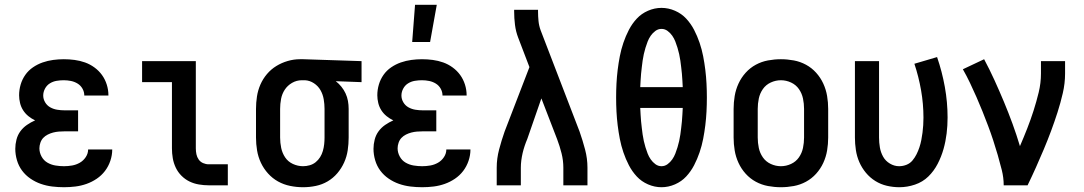

<svg xmlns="http://www.w3.org/2000/svg" viewBox="-20 -776 4540 804"><path d="M248 8Q223 8 198.5 5Q174 2 151 -6Q128 -14 107.5 -28Q87 -42 72.5 -61.5Q58 -81 51 -105Q44 -129 44 -153Q44 -172 49 -191.5Q54 -211 65.5 -226.5Q77 -242 93 -253Q109 -264 127 -272Q112 -279 99 -289.5Q86 -300 77 -314Q68 -328 64 -344.5Q60 -361 60 -377Q60 -400 66.5 -422Q73 -444 86 -462.5Q99 -481 118 -494Q137 -507 158.5 -514.5Q180 -522 202.5 -525Q225 -528 247 -528Q270 -528 292.5 -525Q315 -522 336 -514.5Q357 -507 375.5 -493.5Q394 -480 407 -462Q420 -444 427 -422Q434 -400 434 -377V-376H333Q333 -391 325.5 -404.5Q318 -418 305 -426Q292 -434 277 -437Q262 -440 247 -440Q232 -440 217 -437.5Q202 -435 189 -427Q176 -419 168.5 -405Q161 -391 161 -376Q161 -361 169 -347.5Q177 -334 190.5 -326.5Q204 -319 219.5 -316.5Q235 -314 250 -314H307V-226H250Q238 -226 226 -225Q214 -224 202.5 -221Q191 -218 180 -212.5Q169 -207 161 -198.5Q153 -190 149 -178Q145 -166 145 -155Q145 -137 154 -120.5Q163 -104 178.5 -95Q194 -86 212 -83Q230 -80 248 -80Q265 -80 282 -83Q299 -86 314 -94.5Q329 -103 339 -118Q349 -133 349 -150H450Q450 -126 442 -102.5Q434 -79 419.5 -60Q405 -41 385 -27.5Q365 -14 342.5 -6Q320 2 296 5Q272 8 248 8Z M854 0Q834 0 813 -3.5Q792 -7 773.5 -16Q755 -25 740 -40Q725 -55 716 -74Q707 -93 703.5 -113.5Q700 -134 700 -155V-432H575V-520H800V-155Q800 -142 802.5 -130Q805 -118 812 -108Q819 -98 830.5 -93Q842 -88 854 -88H934V0Z M1249 8Q1222 8 1195 2.5Q1168 -3 1144.5 -16Q1121 -29 1102.5 -49.5Q1084 -70 1072.5 -94.5Q1061 -119 1056.5 -146Q1052 -173 1052 -200V-320Q1052 -346 1056 -372Q1060 -398 1070.5 -422Q1081 -446 1098 -466Q1115 -486 1137 -499.5Q1159 -513 1184.5 -520.5Q1210 -528 1236 -528H1250L1494 -520V-432L1386 -436Q1399 -426 1409.5 -413Q1420 -400 1427 -385Q1434 -370 1437 -353.5Q1440 -337 1440 -320V-200Q1440 -173 1436 -146.5Q1432 -120 1421 -95.5Q1410 -71 1392.5 -50.5Q1375 -30 1352 -16.5Q1329 -3 1302.5 2.5Q1276 8 1249 8ZM1249 -80Q1263 -80 1277 -84Q1291 -88 1302 -97Q1313 -106 1320.5 -118Q1328 -130 1332 -144Q1336 -158 1337.5 -172Q1339 -186 1339 -200V-320Q1339 -340 1335.5 -360.5Q1332 -381 1322 -398.5Q1312 -416 1294.5 -427.5Q1277 -439 1257 -440H1244Q1222 -440 1203 -429Q1184 -418 1172.5 -400.5Q1161 -383 1157 -362Q1153 -341 1153 -320V-200Q1153 -178 1157.5 -156.5Q1162 -135 1174 -117Q1186 -99 1206.5 -89.5Q1227 -80 1249 -80Z M1748 8Q1723 8 1698.5 5Q1674 2 1651 -6Q1628 -14 1607.5 -28Q1587 -42 1572.5 -61.5Q1558 -81 1551 -105Q1544 -129 1544 -153Q1544 -172 1549 -191.5Q1554 -211 1565.5 -226.5Q1577 -242 1593 -253Q1609 -264 1627 -272Q1612 -279 1599 -289.5Q1586 -300 1577 -314Q1568 -328 1564 -344.5Q1560 -361 1560 -377Q1560 -400 1566.5 -422Q1573 -444 1586 -462.5Q1599 -481 1618 -494Q1637 -507 1658.5 -514.5Q1680 -522 1702.5 -525Q1725 -528 1747 -528Q1770 -528 1792.5 -525Q1815 -522 1836 -514.5Q1857 -507 1875.5 -493.5Q1894 -480 1907 -462Q1920 -444 1927 -422Q1934 -400 1934 -377V-376H1833Q1833 -391 1825.5 -404.5Q1818 -418 1805 -426Q1792 -434 1777 -437Q1762 -440 1747 -440Q1732 -440 1717 -437.5Q1702 -435 1689 -427Q1676 -419 1668.5 -405Q1661 -391 1661 -376Q1661 -361 1669 -347.5Q1677 -334 1690.5 -326.5Q1704 -319 1719.5 -316.5Q1735 -314 1750 -314H1807V-226H1750Q1738 -226 1726 -225Q1714 -224 1702.5 -221Q1691 -218 1680 -212.5Q1669 -207 1661 -198.5Q1653 -190 1649 -178Q1645 -166 1645 -155Q1645 -137 1654 -120.5Q1663 -104 1678.5 -95Q1694 -86 1712 -83Q1730 -80 1748 -80Q1765 -80 1782 -83Q1799 -86 1814 -94.5Q1829 -103 1839 -118Q1849 -133 1849 -150H1950Q1950 -126 1942 -102.5Q1934 -79 1919.5 -60Q1905 -41 1885 -27.5Q1865 -14 1842.5 -6Q1820 2 1796 5Q1772 8 1748 8ZM1706 -600 1718 -756H1809L1781 -600Z M2060 0V-74Q2060 -112 2070 -150Q2080 -188 2093 -225L2197 -495L2150 -618Q2140 -644 2136.5 -672Q2133 -700 2133 -728V-735H2233V-728Q2233 -708 2235 -688Q2237 -668 2244 -649L2407 -225Q2420 -188 2430 -150Q2440 -112 2440 -74V0H2339V-74Q2339 -104 2331.5 -134Q2324 -164 2313 -193L2247 -364L2188 -194Q2182 -180 2177 -165Q2172 -150 2168.5 -135Q2165 -120 2163 -104.5Q2161 -89 2161 -74V0Z M2750 8Q2721 8 2693.5 -4Q2666 -16 2646.5 -37Q2627 -58 2613.5 -84Q2600 -110 2590.5 -138Q2581 -166 2575.5 -194.5Q2570 -223 2566.5 -251.5Q2563 -280 2561.5 -309Q2560 -338 2560 -368Q2560 -397 2561.5 -426Q2563 -455 2566.5 -483.5Q2570 -512 2575.5 -540.5Q2581 -569 2590.5 -597Q2600 -625 2613.5 -651Q2627 -677 2646.5 -698Q2666 -719 2693.5 -731Q2721 -743 2750 -743Q2779 -743 2806.5 -731Q2834 -719 2853.5 -698Q2873 -677 2886.5 -651Q2900 -625 2909.5 -597Q2919 -569 2924.5 -540.5Q2930 -512 2933.5 -483.5Q2937 -455 2938.5 -426Q2940 -397 2940 -368Q2940 -338 2938.5 -309Q2937 -280 2933.5 -251.5Q2930 -223 2924.5 -194.5Q2919 -166 2909.5 -138Q2900 -110 2886.5 -84Q2873 -58 2853.5 -37Q2834 -16 2806.5 -4Q2779 8 2750 8ZM2839 -411Q2838 -425 2837.5 -439Q2837 -453 2835.5 -467Q2834 -481 2832.5 -494.5Q2831 -508 2829 -522Q2827 -536 2824 -549.5Q2821 -563 2817 -576Q2813 -589 2808 -602Q2803 -615 2795 -626.5Q2787 -638 2775.5 -646.5Q2764 -655 2750 -655Q2736 -655 2724.5 -646.5Q2713 -638 2705 -626.5Q2697 -615 2692 -602Q2687 -589 2683 -576Q2679 -563 2676 -549.5Q2673 -536 2671 -522Q2669 -508 2667.5 -494.5Q2666 -481 2664.5 -467Q2663 -453 2662.5 -439Q2662 -425 2661 -411ZM2750 -80Q2764 -80 2775.5 -88.5Q2787 -97 2795 -108.5Q2803 -120 2808 -133Q2813 -146 2817 -159Q2821 -172 2824 -185.5Q2827 -199 2829 -213Q2831 -227 2832.5 -240.5Q2834 -254 2835.5 -268Q2837 -282 2837.5 -296Q2838 -310 2839 -324H2661Q2662 -310 2662.5 -296Q2663 -282 2664.5 -268Q2666 -254 2667.5 -240.5Q2669 -227 2671 -213Q2673 -199 2676 -185.5Q2679 -172 2683 -159Q2687 -146 2692 -133Q2697 -120 2705 -108.5Q2713 -97 2724.5 -88.5Q2736 -80 2750 -80Z M3250 8Q3223 8 3196 3Q3169 -2 3145 -15Q3121 -28 3102.5 -48.5Q3084 -69 3072.5 -94Q3061 -119 3056.5 -146Q3052 -173 3052 -200V-320Q3052 -347 3056.5 -374Q3061 -401 3072.5 -426Q3084 -451 3102.5 -471.5Q3121 -492 3145 -505Q3169 -518 3196 -523Q3223 -528 3250 -528Q3277 -528 3304 -523Q3331 -518 3355 -505Q3379 -492 3397.5 -471.5Q3416 -451 3427.5 -426Q3439 -401 3443.5 -374Q3448 -347 3448 -320V-200Q3448 -173 3443.5 -146Q3439 -119 3427.5 -94Q3416 -69 3397.5 -48.5Q3379 -28 3355 -15Q3331 -2 3304 3Q3277 8 3250 8ZM3250 -80Q3272 -80 3292.5 -89.5Q3313 -99 3325.5 -117Q3338 -135 3342.5 -156.5Q3347 -178 3347 -200V-320Q3347 -342 3342.5 -363.5Q3338 -385 3325.5 -403Q3313 -421 3292.5 -430.5Q3272 -440 3250 -440Q3228 -440 3207.5 -430.5Q3187 -421 3174.5 -403Q3162 -385 3157.5 -363.5Q3153 -342 3153 -320V-200Q3153 -178 3157.5 -156.5Q3162 -135 3174.5 -117Q3187 -99 3207.5 -89.5Q3228 -80 3250 -80Z M3746 8Q3720 8 3694 2Q3668 -4 3645.5 -18Q3623 -32 3606 -52.5Q3589 -73 3578.5 -97Q3568 -121 3564 -147.5Q3560 -174 3560 -200V-520H3661V-200Q3661 -179 3664.5 -158.5Q3668 -138 3678 -120Q3688 -102 3706.5 -91Q3725 -80 3745 -80Q3761 -80 3776 -86Q3791 -92 3801 -104Q3811 -116 3818 -130Q3825 -144 3830 -159Q3835 -174 3838 -189.5Q3841 -205 3843 -220.5Q3845 -236 3846 -252Q3847 -268 3847 -283Q3847 -341 3837 -398Q3827 -455 3809 -509L3904 -537Q3925 -476 3936.5 -412Q3948 -348 3948 -284Q3948 -250 3944 -217Q3940 -184 3931 -152Q3922 -120 3906.5 -90Q3891 -60 3867.5 -37Q3844 -14 3811.5 -3Q3779 8 3746 8Z M4183 0Q4183 -32 4175 -64Q4167 -96 4158 -127Q4149 -158 4139 -188.5Q4129 -219 4117.5 -249.5Q4106 -280 4094 -310Q4082 -340 4069 -369.5Q4056 -399 4042 -428.5Q4028 -458 4012 -486L4101 -528Q4124 -485 4144.5 -440Q4165 -395 4184 -349.5Q4203 -304 4220 -257.5Q4237 -211 4251 -164Q4267 -201 4281.5 -238Q4296 -275 4308 -312.5Q4320 -350 4329.5 -389Q4339 -428 4339 -468V-520H4440V-468Q4440 -427 4430.5 -386Q4421 -345 4408.5 -306Q4396 -267 4381.5 -228Q4367 -189 4351 -151Q4335 -113 4318 -75Q4301 -37 4283 0Z"/></svg>

Font: Iosevka Curly Semibold
Style: Regular
Weight: 600
Monospace: yes
Designer: Belleve Invis
Foundry: Belleve Invis
Version: Version 22.1.2; ttfautohint (v1.8.4)